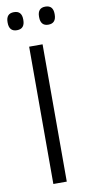

<svg xmlns="http://www.w3.org/2000/svg" viewBox="-92 -844 409 880"><g transform="rotate(-10 113.0 -403.5)"><path d="M144.5 0H82V-639H144.5ZM40.5 -723Q22 -723 13 -733.5Q4 -744 4 -764V-767Q4 -786.5 13 -796.8Q22 -807 40.5 -807Q59 -807 68 -796.8Q77 -786.5 77 -767V-764Q77 -744 68 -733.5Q59 -723 40.5 -723ZM186.5 -723Q168.5 -723 159.5 -733.5Q150.5 -744 150.5 -764V-767Q150.5 -786.5 159.5 -796.8Q168.5 -807 186.5 -807Q205 -807 214 -796.8Q223 -786.5 223 -767V-764Q223 -744 214 -733.5Q205 -723 186.5 -723Z"/></g></svg>

Font: Anek Gurmukhi Medium Light
Style: Regular
Weight: 300
Version: Version 1.003